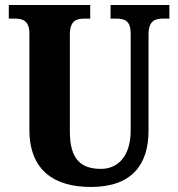

<svg xmlns="http://www.w3.org/2000/svg" viewBox="-20 -734 708 764"><path d="M342 10C504 10 571 -79 571 -213V-596C571 -652 597 -660 630 -660H654V-714H420V-660H442C476 -660 500 -652 500 -600V-215C500 -112 449 -62 382 -62C304 -62 258 -98 258 -210V-596C258 -652 284 -660 317 -660H339V-714H15V-660H38C70 -660 97 -652 97 -600V-218C97 -54 198 10 342 10Z"/></svg>

Font: Noto Serif Devanagari Condensed ExtraBold
Style: Regular
Weight: 800
Width: 3
Designer: Universal Thirst, Indian Type Foundry and the Monotype Design Team
Foundry: Monotype Imaging Inc.
Version: Version 2.004